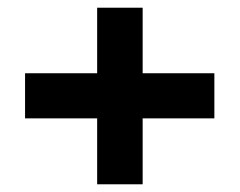

<svg xmlns="http://www.w3.org/2000/svg" viewBox="-20 -538 622 498"><path d="M232 -60V-518H350V-60ZM45 -231V-348H536V-231Z"/></svg>

Font: DM Sans 24pt ExtraBold
Style: Regular
Weight: 800
Designer: Colophon Foundry, Jonny Pinhorn
Foundry: Colophon Foundry
Version: Version 4.004;gftools[0.9.30]